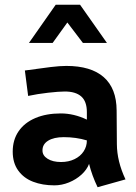

<svg xmlns="http://www.w3.org/2000/svg" viewBox="-20 -764 568 803"><path d="M388.2 19Q364.7 -29.8 352.5 -78.6Q343.3 -54.2 320.8 -33.7Q298.3 -13.2 268.3 -1Q238.3 11.2 207.5 11.2Q157.7 11.2 118.4 -3.9Q79.1 -19 56.2 -50.8Q33.2 -82.5 33.2 -129.9Q33.2 -179.2 57.9 -215.1Q82.5 -251 127.9 -270.3Q173.3 -289.6 234.4 -289.6Q289.1 -289.6 343.3 -263.7V-294.9Q343.3 -339.8 319.8 -360.6Q296.4 -381.3 251 -381.3Q226.6 -381.3 181.4 -376.2Q136.2 -371.1 97.7 -362.8L84 -469.2Q152.8 -479 191.9 -483.6Q231 -488.3 257.3 -488.3Q360.4 -488.3 413.8 -441.4Q467.3 -394.5 467.8 -301.8L468.8 -161.1Q469.2 -89.4 504.9 -13.7ZM343.3 -176.8Q298.3 -190.4 246.6 -190.4Q205.1 -190.4 181.2 -175.5Q157.2 -160.6 157.7 -134.3Q157.7 -113.3 179.2 -99.9Q200.7 -86.4 235.4 -86.4Q267.1 -86.4 291.7 -98.4Q316.4 -110.4 329.8 -130.9Q343.3 -151.4 343.3 -176.8ZM212.9 -744.1H314.9L427.2 -584.5H326.7L261.7 -669.9L200.2 -584.5H101.1Z"/></svg>

Font: Selawik Semibold
Style: Regular
Weight: 600
Designer: Aaron Bell
Foundry: Microsoft Corporation
Version: Version 1.01